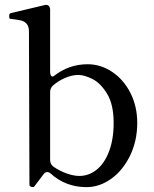

<svg xmlns="http://www.w3.org/2000/svg" viewBox="-20 -755 632 789"><path d="M544 -250Q544 -177 515 -116.5Q486 -56 438 -21Q390 14 335 14Q250 14 188 -42Q181 -48 174 -48Q165 -48 159 -39L122 10Q119 14 116 14L110 13Q106 12 103.5 10Q101 8 101 5L99 -625Q99 -646 90 -656.5Q81 -667 68 -670.5Q55 -674 27 -677Q21 -677 19.5 -679Q18 -681 18 -687V-692Q18 -699 24 -701L163 -734L169 -735Q177 -735 181.5 -729.5Q186 -724 186 -715V-461Q186 -448 190.5 -443Q195 -438 202 -443Q263 -491 340 -491Q394 -491 441 -459.5Q488 -428 516 -373Q544 -318 544 -250ZM447 -250Q447 -325 420.5 -369Q394 -413 360.5 -430Q327 -447 302 -447Q276 -447 248 -435Q220 -423 197 -403Q186 -392 186 -377V-97Q186 -80 201 -69Q226 -52 254.5 -42Q283 -32 306 -32Q345 -32 377 -57.5Q409 -83 428 -132.5Q447 -182 447 -250Z"/></svg>

Font: Shippori Mincho B1 Medium
Style: Regular
Weight: 500
Designer: FONTDASU
Foundry: FONTDASU / Google Inc. / but / Adobe
Version: Version 3.110; ttfautohint (v1.8.3)